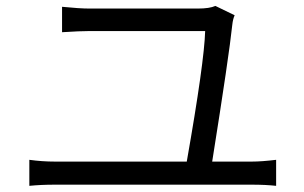

<svg xmlns="http://www.w3.org/2000/svg" viewBox="-20 -678 1017 642"><path d="M764.6 -627Q758.8 -614.3 756.8 -595.7Q746.1 -493.2 689.5 -137.7H822.3Q854.5 -137.7 903.3 -143.6V-56.6Q868.2 -60.5 822.3 -60.5H163.1Q117.2 -60.5 78.1 -56.6V-143.6Q121.1 -137.7 163.1 -137.7H604.5Q663.1 -470.7 666 -574.2H280.3Q248 -574.2 187.5 -570.3V-655.3Q246.1 -649.4 279.3 -649.4H641.6Q680.7 -649.4 700.2 -658.2Z"/></svg>

Font: Min Sans
Style: Regular
Weight: 400
Designer: Jinseong-Kim, NotoSansCJK, Nunito
Foundry: Jinseong-Kim
Version: Version 1.400;Glyphs 3.1.2 (3151)